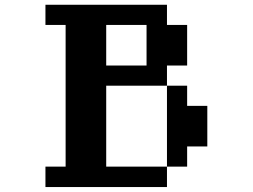

<svg xmlns="http://www.w3.org/2000/svg" viewBox="-20 -712 1040 790"><path d="M417 -442.4H583V-609.4H417ZM167 -26.4H250V-609.4H167V-692.4H667V-609.4H750V-442.4H667V-359.4H417V-26.4H667V57.6H167ZM667 -26.4V-359.4H750V-276.4H833V-109.4H750V-26.4Z"/></svg>

Font: KH Dot Dougenzaka 12
Style: Regular
Weight: 400
Designer: Original version for X68000 by Keitarou Hiraki (http://hp.vector.co.jp/authors/VA000874/) / TrueType conversion by Homem
Version: Version 1.00.20150527